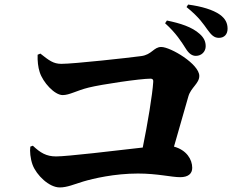

<svg xmlns="http://www.w3.org/2000/svg" viewBox="-20 -857 1040 842"><path d="M794 -645C808 -622 822 -612 839 -612C864 -612 882 -631 882 -654C882 -673 876 -690 856 -708C822 -739 770 -755 712 -767L704 -755C753 -711 776 -673 794 -645ZM889 -728C907 -703 919 -691 940 -691C964 -691 978 -707 978 -731C978 -755 969 -775 944 -793C914 -814 865 -829 805 -837L798 -826C854 -781 873 -750 889 -728ZM113 -214C110 -195 113 -161 123 -134C140 -89 195 -35 242 -35C275 -35 305 -49 345 -61C389 -74 482 -96 585 -96C671 -96 731 -80 770 -80C805 -80 823 -95 823 -121C823 -158 798 -199 743 -214L806 -434C817 -473 854 -491 854 -524C854 -576 728 -651 687 -651C654 -651 646 -617 599 -611C548 -604 304 -577 249 -577C214 -577 195 -592 157 -622L145 -617C144 -590 147 -562 154 -541C168 -496 219 -440 255 -440C285 -440 316 -460 369 -473C425 -487 595 -512 640 -512C649 -512 653 -508 652 -498C649 -445 627 -312 606 -210C484 -196 275 -171 226 -171C183 -171 157 -187 124 -218Z"/></svg>

Font: Source Han Serif KR Heavy
Style: Regular
Weight: 900
Designer: Ryoko NISHIZUKA 西塚涼子 (kana & ideographs); Frank Grießhammer (Latin, Greek & Cyrillic); Wenlong ZHANG 张文龙 (bopomofo); San
Foundry: Adobe
Version: Version 2.001;hotconv 1.1.0;makeotfexe 2.6.0